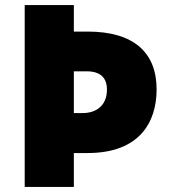

<svg xmlns="http://www.w3.org/2000/svg" viewBox="-20 -734 667 754"><path d="M595 -383C595 -528 505 -610 324 -610H270V-714H77V0H270V-133H324C527 -133 595 -253 595 -383ZM305 -290H270V-454H320C376 -454 400 -427 400 -382C400 -317 355 -290 305 -290Z"/></svg>

Font: Noto Sans Gurmukhi Black
Style: Regular
Weight: 900
Designer: Jelle Bosma - Monotype Design Team
Foundry: Monotype Imaging Inc.
Version: Version 2.004